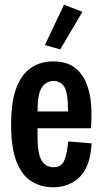

<svg xmlns="http://www.w3.org/2000/svg" viewBox="-20 -781 435 813"><path d="M205 12Q153 12 112.5 -13.5Q72 -39 49.5 -97.5Q27 -156 27 -254Q27 -352 50 -410.5Q73 -469 113 -495Q153 -521 205 -521Q262 -521 296 -495Q330 -469 346.5 -426.5Q363 -384 366 -334.5Q369 -285 365 -238H139V-202Q139 -129 156.5 -101Q174 -73 207 -73Q238 -73 250.5 -98Q263 -123 269 -182L368 -174Q362 -74 317 -31Q272 12 205 12ZM139 -312V-309H268V-315Q268 -386 253 -412Q238 -438 207 -438Q175 -438 157 -410.5Q139 -383 139 -312ZM235 -572 170 -590 251 -761 329 -731Z"/></svg>

Font: Special Gothic Condensed One
Style: Regular
Weight: 400
Designer: Alistair McCready
Foundry: Monolith
Version: Version 1.010; ttfautohint (v1.8.4.7-5d5b)